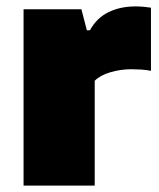

<svg xmlns="http://www.w3.org/2000/svg" viewBox="-20 -579 496 599"><path d="M53.5 0V-550H234L251 -484.5H260.5Q282 -523.5 318.8 -541.2Q355.5 -559 403 -559Q416 -559 428.8 -557.8Q441.5 -556.5 451 -555V-358Q436.5 -361 419.8 -362Q403 -363 389.5 -363Q357 -363 325 -353.8Q293 -344.5 275.5 -327V0Z"/></svg>

Font: Encode Sans SemiExpanded SemiExpanded Black
Style: Regular
Weight: 900
Width: 6
Designer: Multiple Designers
Foundry: Impallari Type
Version: Version 3.000; ttfautohint (v1.8.3) -l 8 -r 50 -G 200 -x 14 